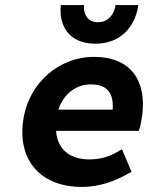

<svg xmlns="http://www.w3.org/2000/svg" viewBox="-20 -728 587 760"><path d="M491 -43 501 -47 463 -137 452 -131C414 -108 378 -97 334 -97C257 -97 207 -136 202 -210H529L532 -218C536 -230 540 -250 543 -272C560 -407 500 -503 351 -503C219 -503 91 -404 71 -245C51 -84 150 12 304 12C374 12 439 -12 491 -43ZM426 -294H211C233 -360 284 -394 340 -394C403 -394 431 -360 426 -294ZM526 -698 527 -708H437L436 -699C427 -666 406 -640 368 -640C331 -640 313 -665 312 -699L313 -708H221L220 -698C215 -628 252 -555 357 -555C463 -555 513 -628 526 -698Z"/></svg>

Font: Falling Sky
Style: SeBdObl
Weight: 600
Designer: Paul D. Hunt
Foundry: Adobe Systems Incorporated
Version: Version 1.02